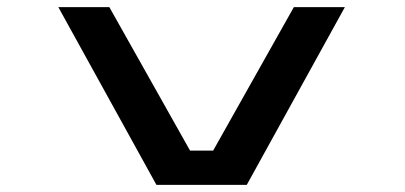

<svg xmlns="http://www.w3.org/2000/svg" viewBox="-20 -520 1140 540"><path d="M420 0 144 -500H287.5L514.5 -96.5H579.5L806.5 -500H950L674 0Z"/></svg>

Font: Trispace Expanded Medium
Style: Regular
Weight: 500
Width: 7
Designer: Tyler Finck
Foundry: Etcetera Type Company
Version: Version 1.210; ttfautohint (v1.8.3)